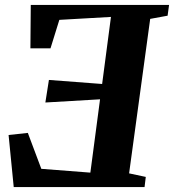

<svg xmlns="http://www.w3.org/2000/svg" viewBox="-20 -763 710 783"><path d="M36 0 15 -212.5 93.5 -221 148.5 -74.5 348.5 -59 388 -358 165 -345 179.5 -437 396.5 -420.5 432.5 -694 222 -682 186 -566H104L105.5 -743H669.5L663.5 -699L592.5 -686L506.5 -56L574.5 -41.5L569.5 0Z"/></svg>

Font: Merriweather 48pt ExtraBold
Style: Italic
Weight: 800
Italic angle: -7.8°
Version: Version 2.101